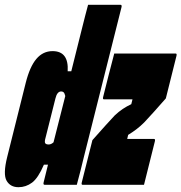

<svg xmlns="http://www.w3.org/2000/svg" viewBox="-69 -770 756 800"><path d="M150 -557Q218 -557 213 -473H228Q239 -517 250 -561Q261 -605 272 -649Q279 -677 285.5 -702.5Q292 -728 298 -750H433Q440 -750 437 -739L281 -118Q274 -89 266.5 -59Q259 -29 251 0H117Q110 0 113 -11Q122 -46 131 -84H114Q90 -28 64.5 -9Q39 10 8 10Q-26 10 -41.5 -17Q-57 -44 -39 -116L38 -424Q55 -492 82.5 -524.5Q110 -557 150 -557ZM407 -547H663Q669 -547 666 -536L622 -360Q566 -296 532 -260Q516 -244 499.5 -231.5Q483 -219 465 -208L461 -191H573Q579 -191 576 -180Q565 -135 553.5 -90Q542 -45 531 0H275Q269 0 272 -11L316 -186Q347 -221 369 -245.5Q391 -270 409 -289Q426 -305 442.5 -316Q459 -327 478 -336L483 -356H364Q358 -356 361 -367Q372 -412 383 -454.5Q394 -497 407 -547ZM119 -174Q122 -168 134 -168Q144 -168 154 -177Q166 -225 178.5 -273.5Q191 -322 203 -370Q200 -382 196 -385.5Q192 -389 186 -389Q169 -389 162 -360L121 -197Q116 -180 119 -174Z"/></svg>

Font: Recursive Mn Lnr St Blk
Style: Italic
Weight: 900
Italic angle: -15°
Monospace: yes
Version: Version 1.079;hotconv 1.0.112;makeotfexe 2.5.65598; ttfautoh